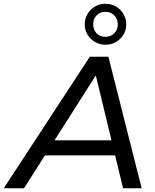

<svg xmlns="http://www.w3.org/2000/svg" viewBox="-74 -1002 826 1022"><path d="M-54 0 404 -700H503L680 0H581L425 -646H465L54 0ZM116 -175 160 -255H553L567 -175ZM487 -764Q456 -764 431 -779Q406 -794 391.5 -818Q377 -842 377 -872Q377 -902 391.5 -927Q406 -952 431 -967Q456 -982 487 -982Q519 -982 544 -967Q569 -952 583.5 -927Q598 -902 598 -872Q598 -842 583.5 -818Q569 -794 544 -779Q519 -764 487 -764ZM487 -806Q516 -806 534.5 -825Q553 -844 553 -872Q553 -901 534.5 -920Q516 -939 487 -939Q459 -939 440.5 -920.5Q422 -902 422 -872Q422 -844 440 -825Q458 -806 487 -806Z"/></svg>

Font: MOST Montserrat Medium
Style: Italic
Weight: 500
Italic angle: -11.3°
Designer: Julieta Ulanovsky
Foundry: Julieta Ulanovsky
Version: Version 8.000;March 11, 2024;FontCreator 15.0.0.2926 64-bit